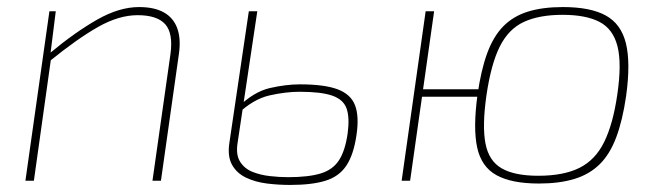

<svg xmlns="http://www.w3.org/2000/svg" viewBox="-20 -512 1870 544"><path d="M374 -492Q417 -492 444 -477Q471 -462 482 -432.5Q493 -403 487 -360L436 0H412L463 -359Q471 -418 448 -443.5Q425 -469 370 -469Q317 -469 258.5 -436Q200 -403 121 -339L122 -362Q193 -421 255.5 -456.5Q318 -492 374 -492ZM138 -480 123 -360 124 -342 76 0H52L120 -480Z M709 -480 653 -106Q648 -73 660.5 -53.5Q673 -34 695.5 -25Q718 -16 745 -13Q772 -10 796 -10Q854 -10 888.5 -20.5Q923 -31 940.5 -58Q958 -85 965 -134Q971 -179 962 -204.5Q953 -230 921.5 -241Q890 -252 829 -252Q789 -252 743 -241.5Q697 -231 651 -187L654 -208Q699 -252 744.5 -262.5Q790 -273 830 -273Q899 -273 936.5 -259Q974 -245 986 -213.5Q998 -182 990 -129Q982 -74 961.5 -43Q941 -12 902.5 0Q864 12 802 12Q769 12 736.5 8Q704 4 677.5 -8.5Q651 -21 637.5 -45Q624 -69 630 -108L685 -480Z M1575 -492Q1653 -492 1696.5 -468Q1740 -444 1753.5 -389Q1767 -334 1754 -240Q1744 -171 1726 -123Q1708 -75 1679 -46.5Q1650 -18 1607.5 -5Q1565 8 1507 8Q1430 8 1387 -15.5Q1344 -39 1332 -94Q1320 -149 1333 -244Q1343 -314 1360.5 -361.5Q1378 -409 1406 -437.5Q1434 -466 1475.5 -479Q1517 -492 1575 -492ZM1210 -480 1142 0H1118L1186 -480ZM1358 -259 1355 -238H1169L1172 -259ZM1574 -470Q1508 -470 1464.5 -450Q1421 -430 1396 -380Q1371 -330 1358 -240Q1346 -155 1355.5 -105.5Q1365 -56 1401.5 -35Q1438 -14 1505 -14Q1577 -14 1622 -36.5Q1667 -59 1692 -110Q1717 -161 1729 -244Q1742 -332 1729.5 -381Q1717 -430 1678.5 -450Q1640 -470 1574 -470Z"/></svg>

Font: Exo 2 Thin
Style: Italic
Weight: 250
Italic angle: -8°
Designer: Natanael Gama
Foundry: Natanael Gama
Version: Version 2.010